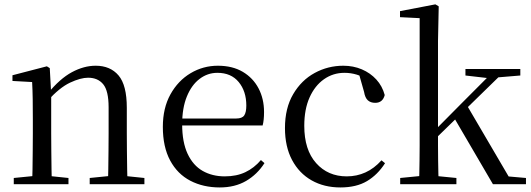

<svg xmlns="http://www.w3.org/2000/svg" viewBox="-20 -825 2379 860"><path d="M41.7 0V-27.8L150.4 -38.6H182.8L286.7 -27.8V0ZM123.9 0Q125.1 -24.4 125.6 -65.3Q126.1 -106.3 126.6 -150.7Q127.1 -195.1 127.1 -228.5V-289.4Q127.1 -340.8 126.5 -380.8Q125.9 -420.7 123.9 -457.5L35.8 -462.4V-487.9L189.9 -528L202.9 -519.8L209.3 -403.1V-401.7V-228.5Q209.3 -195.1 209.8 -150.7Q210.3 -106.3 210.8 -65.3Q211.3 -24.4 212.3 0ZM381.8 0V-27.8L489.3 -38.6H522.3L626.8 -27.8V0ZM463.5 0Q464.5 -24.4 465 -64.8Q465.5 -105.3 466 -149.7Q466.5 -194.1 466.5 -228.5V-344.3Q466.5 -418.1 442.4 -447.5Q418.3 -476.9 374.6 -476.9Q340.9 -476.9 293.8 -454.8Q246.6 -432.7 192.2 -372.4L183.7 -406H193.8Q248.4 -472.9 302.1 -501.7Q355.9 -530.6 408.5 -530.6Q474 -530.6 511 -487.1Q548 -443.5 548 -342.4V-228.5Q548 -194.1 548.5 -149.7Q549 -105.3 549.6 -64.8Q550.2 -24.4 551.2 0Z M964.3 14.6Q890.5 14.6 832.6 -15.4Q774.7 -45.5 742.1 -106.2Q709.4 -167 709.4 -256.8Q709.4 -341.1 743.5 -402.5Q777.6 -463.8 833.8 -497.2Q890 -530.6 955.9 -530.6Q1021.2 -530.6 1067.4 -503.3Q1113.6 -475.9 1138.1 -429.2Q1162.7 -382.4 1162.7 -323.2Q1162.7 -286.8 1156.4 -262.9H747.6V-294.2H1038.3Q1064.6 -294.2 1074 -308.2Q1083.3 -322.1 1083.3 -352.3Q1083.3 -416.2 1049.2 -457.5Q1015.2 -498.8 953.6 -498.8Q909.8 -498.8 874 -471.6Q838.1 -444.5 817 -392.8Q795.9 -341.2 795.9 -268.7Q795.9 -188 820.4 -135.9Q844.9 -83.8 887.9 -59.4Q931 -35 986.5 -35Q1039.5 -35 1078.8 -53.7Q1118.2 -72.3 1148.7 -108.1L1164.6 -94.3Q1132 -43.5 1082 -14.4Q1032 14.6 964.3 14.6Z M1504.6 14.6Q1431.8 14.6 1375.8 -17.1Q1319.8 -48.8 1288.1 -108.5Q1256.4 -168.3 1256.4 -251.4Q1256.4 -340.7 1293.2 -403.2Q1329.9 -465.8 1389.5 -498.2Q1449 -530.6 1517.8 -530.6Q1562.5 -530.6 1600.7 -514.4Q1638.9 -498.1 1665.7 -468.8Q1692.5 -439.5 1703.2 -399.3Q1694.3 -364.4 1660.7 -364.4Q1640 -364.4 1627.6 -375.7Q1615.1 -386.9 1610.7 -413.5L1585.7 -501.6L1635.8 -461.9Q1605.5 -482.4 1578.4 -490.6Q1551.3 -498.8 1523 -498.8Q1471.9 -498.8 1430.9 -469.9Q1390 -441 1366.5 -388.2Q1342.9 -335.4 1342.9 -261.5Q1342.9 -153.9 1395.9 -94.5Q1448.8 -35 1533.2 -35Q1578 -35 1616.9 -52.7Q1655.9 -70.3 1688.8 -106.9L1704.6 -93.9Q1671.6 -42.3 1623.9 -13.8Q1576.2 14.6 1504.6 14.6Z M1772.5 0V-27.8L1882.1 -38.6H1914.7L2024.3 -27.8V0ZM1856.7 0Q1857.7 -20.2 1858.2 -48.5Q1858.7 -76.8 1859.2 -108.6Q1859.7 -140.5 1859.7 -171.6Q1859.7 -202.7 1859.7 -228.5V-743.7L1771.7 -748.1V-775.1L1930.1 -805.5L1945.1 -796.5L1941.9 -641V-231Q1941.9 -204.6 1941.9 -172.7Q1941.9 -140.9 1942.4 -108.8Q1942.9 -76.8 1943.5 -48.5Q1944.1 -20.2 1945.1 0ZM1901.4 -175.4V-218.6H1905.2L2052.5 -367.2L2200.9 -516H2250.5ZM2187.9 0 2012.9 -299.4 2070.6 -354.8 2258.2 -34.6 2335.9 -27.8V0ZM2064.8 -486.8V-516H2310.6V-486.8L2193.8 -477.1L2175 -474.1Z"/></svg>

Font: Noto Serif TC
Style: Regular
Weight: 200
Designer: Ryoko NISHIZUKA 西塚涼子 (kana & ideographs); Frank Grießhammer (Latin, Greek & Cyrillic); Wenlong ZHANG 张文龙 (bopomofo); San
Foundry: Adobe
Version: Version 2.001;hotconv 1.1.0;makeotfexe 2.6.0